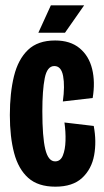

<svg xmlns="http://www.w3.org/2000/svg" viewBox="-20 -690 389 721"><path d="M188 11Q123 11 86 -22Q49 -55 33 -115.5Q17 -176 17 -258Q17 -341 32.5 -404Q48 -467 85 -502.5Q122 -538 187 -538Q244 -538 279 -509Q314 -480 326 -431Q338 -382 328 -322L216 -309Q224 -367 217 -404.5Q210 -442 184 -442Q157 -442 148 -396.5Q139 -351 139 -272Q139 -176 150 -130Q161 -84 187 -84Q207 -84 216 -106Q225 -128 226 -161.5Q227 -195 222 -230L332 -217Q343 -159 333.5 -107Q324 -55 288.5 -22Q253 11 188 11ZM224 -567H124L171 -670H296Z"/></svg>

Font: Bricolage Grotesque 96pt Condensed SemiBold
Style: Regular
Weight: 600
Width: 3
Designer: Mathieu Triay
Foundry: Atelier Triay
Version: Version 1.001; ttfautohint (v1.8.4.7-5d5b);gftools[0.9.33.de